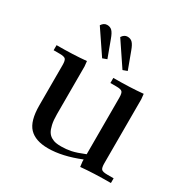

<svg xmlns="http://www.w3.org/2000/svg" viewBox="-150 -775 893 914"><g transform="rotate(30 296.5 -318.0)"><path d="M22 -411.1V-439Q115.2 -439 185.1 -445.8L188 -418V-154.8Q188 -122.6 193.1 -99.6Q198.2 -76.7 206.3 -63.7Q214.4 -50.8 227.5 -43.5Q240.7 -36.1 252.7 -34.2Q264.6 -32.2 282.2 -32.2Q309.1 -32.2 335.4 -37.6Q361.8 -43 405.8 -61V-371.1Q405.8 -396.5 398.7 -403.8Q391.6 -411.1 367.2 -411.1H334V-439Q427.2 -439 497.1 -445.8L500 -418V-65.9Q500 -41 507.1 -33.4Q514.2 -25.9 539.1 -25.9H574.2V0Q479.5 0 409.2 6.8L405.8 -21V-32.2Q309.6 6.8 231.9 6.8Q162.1 6.8 128.2 -28.6Q94.2 -64 94.2 -149.9V-371.1Q94.2 -396 87.2 -403.6Q80.1 -411.1 55.2 -411.1ZM152.8 -624Q165 -643.1 183.1 -643.1Q200.2 -643.1 210.7 -632.3Q221.2 -621.6 231 -594.2L265.1 -502L241.2 -493.2ZM265.1 -624Q277.3 -643.1 294.9 -643.1Q312 -643.1 322.5 -632.3Q333 -621.6 342.8 -594.2L377 -502L353 -493.2Z"/></g></svg>

Font: Dihjauti S
Style: Bold
Weight: 700
Designer: T. Christopher White
Version: Version 3.0.0